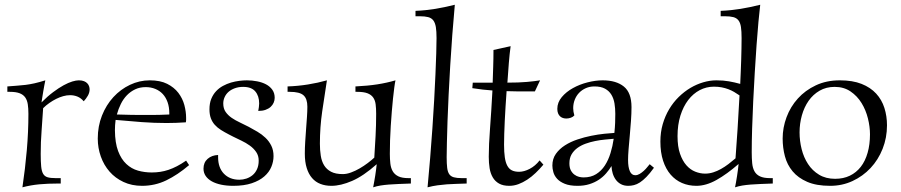

<svg xmlns="http://www.w3.org/2000/svg" viewBox="-20 -779 3823 815"><path d="M172.4 -438Q170.4 -428.7 168.2 -416.7Q166 -404.8 163.8 -392.1Q161.6 -379.4 159.7 -366.9Q157.7 -354.5 156.2 -344.2Q181.6 -370.1 205.6 -387.9Q229.5 -405.8 250 -417Q270.5 -428.2 286.9 -433.1Q303.2 -438 314.5 -438Q328.1 -438 336.9 -434.3Q345.7 -430.7 350.8 -425Q356 -419.4 358.2 -412.6Q360.4 -405.8 360.4 -399.9Q360.4 -385.7 352.8 -372.6Q345.2 -359.4 335.4 -349.1Q323.2 -363.3 308.6 -369.1Q293.9 -375 277.3 -375Q263.2 -375 248.3 -370.8Q233.4 -366.7 218.8 -359.4Q204.1 -352.1 189.7 -342Q175.3 -332 163.1 -319.8Q160.2 -270.5 156.5 -223.6Q152.8 -176.8 152.8 -126Q152.8 -92.8 154.8 -72.5Q156.7 -52.2 163.1 -41.3Q169.4 -30.3 181.9 -26.6Q194.3 -22.9 215.8 -22.9H237.8V0H228.5Q182.6 0 146.5 3.4Q110.4 6.8 75.2 16.1Q86.9 -62.5 93.8 -141.4Q100.6 -220.2 100.6 -295.9Q100.6 -319.3 97.9 -336.7Q95.2 -354 86.9 -365.7Q78.6 -377.4 63 -383.3Q47.4 -389.2 22 -389.2H11.2V-412.1Q34.7 -414.1 52.7 -415.3Q70.8 -416.5 88.6 -418.7Q106.4 -420.9 126.2 -425.3Q146 -429.7 172.4 -438Z M687 -256.8Q634.8 -256.8 581.5 -260.7Q528.3 -264.6 470.7 -270Q467.8 -247.1 467.8 -226.1Q468.3 -172.4 481.4 -137.7Q494.6 -103 516.4 -82.8Q538.1 -62.5 565.9 -54.7Q593.8 -46.9 624 -46.9Q643.1 -46.9 660.4 -49.6Q677.7 -52.2 695.3 -58.1Q712.9 -64 731.2 -73.5Q749.5 -83 770 -97.2L782.7 -78.1Q733.9 -36.6 685.8 -13.4Q637.7 9.8 583 9.8Q539.1 9.8 504.2 -6.6Q469.2 -22.9 445.1 -50.5Q420.9 -78.1 408 -114.5Q395 -150.9 395 -190.9Q395 -243.2 412.8 -288.3Q430.7 -333.5 461.2 -366.7Q491.7 -399.9 531.7 -418.9Q571.8 -438 615.7 -438Q660.2 -438 689.7 -423.1Q719.2 -408.2 737.1 -384.8Q754.9 -361.3 762.5 -333.3Q770 -305.2 770 -278.8Q770 -273.4 770 -269Q770 -264.6 769 -259.8Q726.6 -256.8 687 -256.8ZM598.6 -409.2Q573.7 -409.2 554 -399.9Q534.2 -390.6 518.8 -374.8Q503.4 -358.9 492.9 -337.6Q482.4 -316.4 476.1 -293Q510.7 -292 534.4 -291.5Q558.1 -291 574.7 -291H623Q640.1 -291 657.7 -291.5Q675.3 -292 698.7 -293V-297.9Q698.7 -324.2 691.4 -345Q684.1 -365.7 670.9 -379.9Q657.7 -394 639.2 -401.6Q620.6 -409.2 598.6 -409.2Z M1076.2 -308.1Q1077.6 -316.4 1078.9 -324.5Q1080.1 -332.5 1080.1 -339.8Q1080.1 -371.6 1063.7 -390.9Q1047.4 -410.2 1012.2 -410.2Q992.7 -410.2 977.1 -404.5Q961.4 -398.9 950.4 -389.4Q939.5 -379.9 933.6 -366.9Q927.7 -354 927.7 -339.8Q927.7 -318.4 937.7 -304Q947.8 -289.6 963.4 -278.8Q979 -268.1 998 -259.3Q1017.1 -250.5 1035.6 -240.7Q1053.7 -231 1072.5 -220Q1091.3 -209 1106.7 -194.3Q1122.1 -179.7 1131.6 -160.6Q1141.1 -141.6 1141.1 -116.2Q1141.1 -93.3 1131.8 -70.8Q1122.6 -48.3 1102.1 -30.3Q1081.5 -12.2 1048.8 -1.2Q1016.1 9.8 969.7 9.8Q941.9 9.8 918.7 4.9Q895.5 0 878.9 -9.3Q862.3 -18.6 853 -32.2Q843.8 -45.9 843.8 -63Q843.8 -89.4 861.3 -104.7Q878.9 -120.1 905.8 -121.1V-111.8Q905.8 -67.4 930.4 -41.7Q955.1 -16.1 996.1 -16.1Q1011.2 -16.1 1025.9 -21Q1040.5 -25.9 1052.2 -35.6Q1064 -45.4 1071 -60.8Q1078.1 -76.2 1078.1 -97.2Q1078.1 -118.2 1067.4 -133.8Q1056.6 -149.4 1040.3 -161.1Q1023.9 -172.9 1004.9 -181.9Q985.8 -190.9 969.2 -199.2L952.1 -208Q933.1 -217.8 917.7 -227.5Q902.3 -237.3 891.6 -249.3Q880.9 -261.2 875 -277.1Q869.1 -293 869.1 -314.9Q869.1 -340.3 876.7 -359.1Q884.3 -377.9 897 -391.6Q909.7 -405.3 926.3 -414.3Q942.9 -423.3 960.4 -428.5Q978 -433.6 995.6 -435.8Q1013.2 -438 1027.8 -438Q1050.3 -438 1071.5 -433.8Q1092.8 -429.7 1109.4 -420.9Q1126 -412.1 1136 -397.9Q1146 -383.8 1146 -363.8Q1146 -353 1141.6 -343Q1137.2 -333 1128.7 -325.2Q1120.1 -317.4 1106.9 -312.7Q1093.8 -308.1 1076.2 -308.1Z M1200.7 -412.1Q1244.6 -413.6 1287.1 -420.4Q1329.6 -427.2 1367.7 -438Q1357.4 -373 1347.7 -306.2Q1337.9 -239.3 1337.9 -168.9Q1337.9 -141.6 1341.6 -118.2Q1345.2 -94.7 1355.7 -77.4Q1366.2 -60.1 1385.3 -50Q1404.3 -40 1435.1 -40Q1451.7 -40 1470.2 -46.9Q1488.8 -53.7 1506.8 -64.2Q1524.9 -74.7 1541 -86.9Q1557.1 -99.1 1568.8 -109.9Q1571.8 -155.3 1574.2 -201.2Q1576.7 -247.1 1576.7 -295.9Q1576.7 -318.8 1574.5 -336.2Q1572.3 -353.5 1564 -365.2Q1555.7 -377 1539.8 -383.1Q1523.9 -389.2 1496.1 -389.2H1488.8V-412.1Q1541 -414.6 1581.5 -420.9Q1622.1 -427.2 1658.7 -438Q1656.2 -426.8 1653.6 -406.7Q1650.9 -386.7 1648.2 -360.8Q1645.5 -335 1643.1 -305.2Q1640.6 -275.4 1638.7 -244.4Q1636.7 -213.4 1635.7 -183.1Q1634.8 -152.8 1634.8 -126Q1634.8 -103.5 1637 -84.5Q1639.2 -65.4 1647.2 -51.8Q1655.3 -38.1 1670.9 -30.5Q1686.5 -22.9 1713.9 -22.9H1724.1V0Q1695.3 1 1672.4 2Q1649.4 2.9 1630.4 4.4Q1611.3 5.9 1595.2 8.5Q1579.1 11.2 1564 16.1Q1565.9 5.4 1568.4 -7.6Q1570.8 -20.5 1572.8 -33.7Q1574.7 -46.9 1576.4 -59.3Q1578.1 -71.8 1579.1 -82Q1522.5 -31.7 1474.4 -11Q1426.3 9.8 1386.7 9.8Q1360.8 9.8 1340.1 1.7Q1319.3 -6.3 1304.7 -23.2Q1290 -40 1282 -65.7Q1273.9 -91.3 1273.9 -127Q1273.9 -150.9 1275.6 -178Q1277.3 -205.1 1279.3 -231.7Q1281.2 -258.3 1283 -282.7Q1284.7 -307.1 1284.7 -326.2Q1284.7 -359.9 1268.3 -374.5Q1252 -389.2 1210 -389.2H1200.7Z M1876 -111.8Q1876 -84 1878.2 -66.4Q1880.4 -48.8 1887.2 -39.3Q1894 -29.8 1906.7 -26.4Q1919.4 -22.9 1939.9 -22.9H1960.9V0Q1937.5 1 1917 1.5Q1896.5 2 1877 3.4Q1857.4 4.9 1837.4 7.6Q1817.4 10.3 1794.9 16.1Q1800.8 -44.4 1805.9 -108.2Q1811 -171.9 1815.4 -234.1Q1819.8 -296.4 1823 -355Q1826.2 -413.6 1828.4 -463.6Q1830.6 -513.7 1831.8 -553.2Q1833 -592.8 1833 -617.2Q1833 -646 1830.1 -664.1Q1827.1 -682.1 1819.3 -692.4Q1811.5 -702.6 1797.6 -706.3Q1783.7 -710 1761.7 -710H1743.7V-732.9Q1767.1 -733.9 1787.8 -736.1Q1808.6 -738.3 1828.4 -741.5Q1848.1 -744.6 1868.2 -749Q1888.2 -753.4 1910.6 -758.8Q1904.8 -696.8 1899.9 -630.9Q1895 -564.9 1891.1 -500.5Q1887.2 -436 1884.3 -375.7Q1881.3 -315.4 1879.6 -264.4Q1877.9 -213.4 1877 -173.8Q1876 -134.3 1876 -111.8Z M2071.3 -428.2Q2072.3 -460.4 2073.5 -494.9Q2074.7 -529.3 2074.7 -566.9L2147.5 -583Q2143.1 -551.3 2139.9 -511.5Q2136.7 -471.7 2133.8 -428.2Q2182.1 -428.2 2216.1 -431.2Q2250 -434.1 2272.5 -438L2250.5 -391.1H2218.8Q2195.3 -391.1 2174.3 -391.1Q2153.3 -391.1 2130.4 -392.1Q2127.9 -359.4 2126 -327.4Q2124 -295.4 2122.6 -265.9Q2121.1 -236.3 2120.4 -210.4Q2119.6 -184.6 2119.6 -165Q2119.6 -133.3 2122.8 -111.3Q2126 -89.4 2133.3 -75.7Q2140.6 -62 2152.8 -55.9Q2165 -49.8 2183.6 -49.8Q2204.6 -49.8 2228.5 -62.3Q2252.4 -74.7 2270.5 -98.1L2286.6 -80.1Q2270.5 -61 2253.4 -44.7Q2236.3 -28.3 2218 -16.4Q2199.7 -4.4 2180.7 2.7Q2161.6 9.8 2141.6 9.8Q2115.2 9.8 2098.4 0.2Q2081.5 -9.3 2071.8 -25.9Q2062 -42.5 2058.3 -64.9Q2054.7 -87.4 2054.7 -113.8Q2054.7 -164.6 2060.1 -234.1Q2065.4 -303.7 2070.3 -395Q2049.8 -396.5 2029.3 -398.7Q2008.8 -400.9 1984.9 -404.8L1986.8 -428.2Z M2324.7 -76.2Q2324.7 -105 2339.6 -126Q2354.5 -147 2378.2 -162.1Q2401.9 -177.2 2431.2 -187Q2460.4 -196.8 2489.7 -202.6Q2519 -208.5 2545.2 -211.2Q2571.3 -213.9 2587.9 -214.8Q2590.3 -236.8 2591.1 -257.3Q2591.8 -277.8 2591.8 -295.9Q2591.8 -318.8 2588.4 -339.8Q2585 -360.8 2575.2 -377Q2565.4 -393.1 2548.1 -402.6Q2530.8 -412.1 2502.9 -412.1Q2483.4 -412.1 2466.8 -404.8Q2450.2 -397.5 2438.2 -385Q2426.3 -372.6 2419.7 -355.7Q2413.1 -338.9 2413.1 -319.8Q2413.1 -312.5 2414.3 -304.9Q2415.5 -297.4 2418 -289.1Q2412.6 -282.7 2403.1 -279.3Q2393.6 -275.9 2383.8 -275.9Q2376.5 -275.9 2369.6 -278.1Q2362.8 -280.3 2357.4 -285.2Q2352.1 -290 2348.9 -297.9Q2345.7 -305.7 2345.7 -316.9Q2345.7 -344.2 2364.5 -366.7Q2383.3 -389.2 2411.9 -405Q2440.4 -420.9 2474.1 -429.4Q2507.8 -438 2538.1 -438Q2595.7 -438 2628.2 -411.6Q2660.6 -385.3 2660.6 -324.2Q2660.6 -297.9 2658.4 -266.4Q2656.2 -234.9 2653.3 -204.1Q2650.4 -173.3 2648.2 -145.8Q2646 -118.2 2646 -100.1Q2646 -69.3 2653.6 -52.2Q2661.1 -35.2 2676.8 -35.2Q2686 -35.2 2695.3 -40.8Q2704.6 -46.4 2712.9 -54Q2721.2 -61.5 2727.5 -69.6Q2733.9 -77.6 2737.8 -82L2755.9 -66.9Q2738.8 -43 2724.1 -28.1Q2709.5 -13.2 2696.3 -4.6Q2683.1 3.9 2670.9 6.8Q2658.7 9.8 2647 9.8Q2628.9 9.8 2615.7 2.7Q2602.5 -4.4 2594 -16.1Q2585.4 -27.8 2580.8 -43Q2576.2 -58.1 2575.7 -74.2Q2565.9 -58.1 2552.7 -43Q2539.6 -27.8 2522 -16.1Q2504.4 -4.4 2481.9 2.7Q2459.5 9.8 2431.6 9.8Q2398.4 9.8 2377.4 1.2Q2356.4 -7.3 2344.7 -20.3Q2333 -33.2 2328.9 -48.3Q2324.7 -63.5 2324.7 -76.2ZM2457 -25.9Q2488.3 -25.9 2510.5 -39.8Q2532.7 -53.7 2547.6 -76.7Q2562.5 -99.6 2571.5 -129.2Q2580.6 -158.7 2585 -189.9Q2568.4 -188.5 2547.9 -186.5Q2527.3 -184.6 2506.6 -180.4Q2485.8 -176.3 2466.1 -169.2Q2446.3 -162.1 2430.9 -150.9Q2415.5 -139.6 2406.2 -123.8Q2397 -107.9 2397 -85.9Q2397 -67.4 2403.1 -55.9Q2409.2 -44.4 2418.5 -37.6Q2427.7 -30.8 2438 -28.3Q2448.2 -25.9 2457 -25.9Z M3127.9 -617.2Q3127.9 -646 3125.2 -664.1Q3122.6 -682.1 3114.7 -692.4Q3106.9 -702.6 3093 -706.3Q3079.1 -710 3057.1 -710H3039.1V-732.9Q3062.5 -733.9 3083.3 -736.1Q3104 -738.3 3124 -741.5Q3144 -744.6 3164.3 -749Q3184.6 -753.4 3207 -758.8Q3203.6 -731.4 3199.5 -686.8Q3195.3 -642.1 3191.4 -587.2Q3187.5 -532.2 3183.8 -470.7Q3180.2 -409.2 3177.2 -348.9Q3174.3 -288.6 3172.6 -232.7Q3170.9 -176.8 3170.9 -132.8Q3170.9 -106.4 3172.9 -86.2Q3174.8 -65.9 3182.6 -51.8Q3190.4 -37.6 3206.1 -30.3Q3221.7 -22.9 3249 -22.9H3260.3V0Q3231.4 1 3208.5 2Q3185.5 2.9 3166.5 4.4Q3147.5 5.9 3131.3 8.5Q3115.2 11.2 3100.1 16.1Q3102.1 7.3 3104.2 -5.4Q3106.4 -18.1 3108.6 -32Q3110.8 -45.9 3112.5 -59.3Q3114.3 -72.8 3115.2 -83Q3065.9 -40 3021.5 -15.1Q2977.1 9.8 2936 9.8Q2902.8 9.8 2875 -2.2Q2847.2 -14.2 2826.7 -37.8Q2806.2 -61.5 2794.7 -96.7Q2783.2 -131.8 2783.2 -178.2Q2783.2 -217.8 2793.2 -252.2Q2803.2 -286.6 2820.6 -315.7Q2837.9 -344.7 2861.1 -367.4Q2884.3 -390.1 2910.6 -405.8Q2937 -421.4 2965.3 -429.7Q2993.7 -438 3021 -438Q3050.3 -438 3074 -433.8Q3097.7 -429.7 3122.1 -422.9Q3123 -447.3 3124.3 -473.1Q3125.5 -499 3126.2 -524.4Q3127 -549.8 3127.4 -573.5Q3127.9 -597.2 3127.9 -617.2ZM2973.1 -42Q2990.7 -42 3007.6 -47.4Q3024.4 -52.7 3040.5 -61.8Q3056.6 -70.8 3072 -82.5Q3087.4 -94.2 3102.1 -106.9Q3106.4 -165 3110.8 -231Q3115.2 -296.9 3119.1 -374Q3107.9 -381.8 3096.2 -388.7Q3084.5 -395.5 3071.5 -400.4Q3058.6 -405.3 3043.5 -408.2Q3028.3 -411.1 3010.3 -411.1Q2978.5 -411.1 2950.4 -396.5Q2922.4 -381.8 2901.4 -354.5Q2880.4 -327.1 2868.2 -288.3Q2856 -249.5 2856 -201.2Q2856 -156.7 2866.5 -126.5Q2877 -96.2 2893.6 -77.4Q2910.2 -58.6 2931.2 -50.3Q2952.1 -42 2973.1 -42Z M3522.9 -410.2Q3486.8 -410.2 3459 -394Q3431.2 -377.9 3412.4 -351.1Q3393.6 -324.2 3383.8 -289.3Q3374 -254.4 3374 -216.8Q3374 -181.2 3382.8 -146Q3391.6 -110.8 3409.9 -82.8Q3428.2 -54.7 3456.8 -37.4Q3485.4 -20 3524.9 -20Q3560.1 -20 3587.4 -33.2Q3614.7 -46.4 3633.8 -70.8Q3652.8 -95.2 3662.8 -130.4Q3672.9 -165.5 3672.9 -209Q3672.9 -241.2 3664.1 -276.6Q3655.3 -312 3637 -341.8Q3618.7 -371.6 3590.3 -390.9Q3562 -410.2 3522.9 -410.2ZM3302.2 -190.9Q3302.2 -237.3 3318.8 -281.7Q3335.4 -326.2 3366.7 -360.8Q3397.9 -395.5 3442.9 -416.7Q3487.8 -438 3544.9 -438Q3599.1 -438 3637.2 -422.9Q3675.3 -407.7 3699.2 -381.6Q3723.1 -355.5 3734.1 -320.8Q3745.1 -286.1 3745.1 -247.1Q3745.1 -194.3 3726.6 -147.5Q3708 -100.6 3675.3 -65.7Q3642.6 -30.8 3598.6 -10.5Q3554.7 9.8 3503.9 9.8Q3445.3 9.8 3406.5 -7.1Q3367.7 -23.9 3344.5 -51.8Q3321.3 -79.6 3311.8 -115.7Q3302.2 -151.9 3302.2 -190.9Z"/></svg>

Font: Simonetta
Style: Regular
Weight: 400
Version: Version 1.004